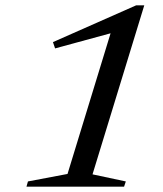

<svg xmlns="http://www.w3.org/2000/svg" viewBox="-20 -698 610 718"><path d="M232.5 -47.5 393.5 -573.5 186 -517 178 -540.5 489 -678H519.5L326 -46L450.5 -19.5L444 0H79L84.5 -19.5Z"/></svg>

Font: Newsreader Text Medium
Style: Italic
Weight: 500
Italic angle: -17°
Designer: Hugues Gentile
Foundry: Production Type
Version: Version 1.001